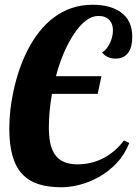

<svg xmlns="http://www.w3.org/2000/svg" viewBox="-20 -770 575 806"><path d="M73.2 -39.6Q45.9 -68.8 32.5 -116Q19 -163.1 19 -230Q19 -305.7 36.6 -387.7Q57.1 -482.9 95.2 -558.1Q139.6 -645.5 203.1 -694.3Q275.4 -750 368.2 -750Q442.9 -750 486.8 -718.8Q535.2 -684.6 535.2 -616.2Q535.2 -573.2 519.5 -550.3Q501 -523.9 464.8 -523.9Q449.7 -523.9 435.3 -529.3Q420.9 -534.7 408.2 -549.8Q417 -554.2 425.3 -563.7Q433.6 -573.2 439.9 -585.9Q454.1 -614.3 454.1 -642.1Q454.1 -668.9 440.4 -684.6Q424.3 -703.1 393.1 -703.1Q366.2 -703.1 340.3 -683.3Q314.5 -663.6 290.5 -627.4Q267.6 -593.3 248 -547.6Q228.5 -502 214.8 -450.2H405.8L390.1 -376H198.2Q185.1 -301.8 185.1 -235.8Q185.1 -198.7 190.7 -170.9Q196.3 -143.1 209 -123.5Q236.8 -80.1 305.2 -80.1Q363.8 -80.1 414.1 -106.2Q464.4 -132.3 500 -180.2L522.9 -169.9Q503.9 -122.1 470.5 -86.2Q437 -50.3 395 -26.9Q356.4 -5.4 315.4 5.4Q274.4 16.1 237.8 16.1Q181.2 16.1 140.6 2.7Q100.1 -10.7 73.2 -39.6Z"/></svg>

Font: Pattaya
Style: Regular
Weight: 400
Designer: Pablo Impallari / Thai characters Designed by Thanarat Vachiruckul and Suppakit Chalermlarp
Foundry: Pablo Impallari
Version: Version 2.000